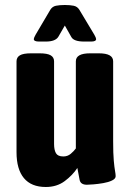

<svg xmlns="http://www.w3.org/2000/svg" viewBox="-20 -738 522 767"><path d="M163 9Q105 9 75.5 -26.5Q46 -62 46 -130V-493Q46 -509 59.5 -517Q73 -525 104 -525H138Q169 -525 182.5 -517Q196 -509 196 -493V-163Q196 -139 203.5 -126Q211 -113 233 -113Q250 -113 262.5 -123.5Q275 -134 283 -145V-493Q283 -525 340 -525H375Q432 -525 432 -493V-174Q432 -124 434.5 -96.5Q437 -69 439.5 -55.5Q442 -42 442 -34Q442 -24 427.5 -17Q413 -10 392.5 -6.5Q372 -3 353.5 -1.5Q335 0 327 0Q302 0 298 -19.5Q294 -39 289 -67Q270 -38 238.5 -14.5Q207 9 163 9ZM136 -572Q115 -572 115 -582Q115 -584 117 -589Q119 -594 122 -599L181 -699Q189 -712 203.5 -715Q218 -718 238 -718H240Q260 -718 274.5 -715Q289 -712 297 -699L357 -599Q360 -594 362 -589Q364 -584 364 -582Q364 -572 344 -572H316Q275 -572 265 -590L239 -636L213 -591Q201 -572 163 -572Z"/></svg>

Font: Asap Condensed VF Beta
Style: Regular
Weight: 400
Designer: Pablo Cosgaya
Foundry: Omnibus-Type
Version: Version 1.008